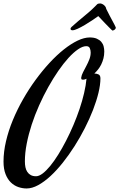

<svg xmlns="http://www.w3.org/2000/svg" viewBox="-45 -965 682 1097"><path d="M550.8 -670.9Q550.8 -649.4 545.9 -630.9Q541 -612.3 533.2 -596.4Q525.4 -580.6 515.1 -567.9Q504.9 -555.2 494.1 -544.9Q507.8 -544.9 518.3 -539.6Q528.8 -534.2 528.8 -517.1Q528.8 -481 517.6 -434.6Q506.3 -388.2 486.6 -337.2Q466.8 -286.1 439.7 -232.9Q412.6 -179.7 380.9 -129.9Q349.1 -80.1 314.2 -36.1Q279.3 7.8 243.7 40.8Q208 73.7 173.1 92.8Q138.2 111.8 106.9 111.8Q83.5 111.8 59.8 103.8Q36.1 95.7 17.3 77.6Q-1.5 59.6 -13.2 30Q-24.9 0.5 -24.9 -42Q-24.9 -97.7 -10.7 -158Q3.4 -218.3 28.3 -278.6Q53.2 -338.9 86.4 -397.2Q119.6 -455.6 158 -508.1Q196.3 -560.5 237.5 -605.2Q278.8 -649.9 319.3 -682.1Q359.9 -714.4 397.9 -732.7Q436 -751 467.8 -751Q492.2 -751 508.3 -743.9Q524.4 -736.8 533.9 -725.6Q543.5 -714.4 547.1 -700Q550.8 -685.5 550.8 -670.9ZM161.1 42Q177.7 42 198.5 26.4Q219.2 10.7 241.7 -16.6Q264.2 -43.9 287.4 -81.1Q310.5 -118.2 332.5 -160.9Q354.5 -203.6 374.3 -250Q394 -296.4 409.7 -342.8Q425.3 -389.2 435.5 -433.1Q445.8 -477.1 449.2 -515.1Q443.8 -512.2 439 -511Q434.1 -509.8 431.2 -509.8Q424.3 -509.8 421.6 -511.2Q418.9 -512.7 418.9 -521Q420.9 -535.6 429.7 -552.7Q438.5 -569.8 448.2 -588.1Q458 -606.4 465.6 -626Q473.1 -645.5 473.1 -665Q473.1 -678.7 468 -689.9Q462.9 -701.2 448.2 -701.2Q427.2 -701.2 401.1 -683.3Q375 -665.5 346.4 -634.3Q317.9 -603 288.3 -560.3Q258.8 -517.6 231 -467.8Q203.1 -418 178.7 -363.3Q154.3 -308.6 136.2 -253.4Q118.2 -198.2 107.7 -144.5Q97.2 -90.8 97.2 -43Q97.2 -24.9 100.3 -9.5Q103.5 5.9 111.1 17.3Q118.7 28.8 130.9 35.4Q143.1 42 161.1 42ZM615.7 -810.1Q615.7 -809.1 616.2 -808.6Q616.7 -808.1 616.7 -807.1Q616.7 -800.8 610.6 -795.9Q604.5 -791 599.6 -791Q598.6 -791 598.9 -790.3Q599.1 -789.6 597.7 -790.3Q596.2 -791 592 -794.9Q587.9 -798.8 578.9 -807.9Q569.8 -816.9 554.9 -832.5Q540 -848.1 516.6 -873Q502.4 -862.8 481.7 -848.9Q460.9 -835 439.5 -822.3Q418 -809.6 398.9 -800.8Q379.9 -792 369.6 -792Q363.8 -792 360.8 -794.4Q357.9 -796.9 357.9 -800.3Q357.9 -805.2 363.8 -811Q383.8 -829.1 400.6 -843.3Q417.5 -857.4 433.3 -870.6Q449.2 -883.8 464.8 -897.2Q480.5 -910.6 498 -928.2Q504.9 -935.1 509.8 -940.2Q514.6 -945.3 526.9 -945.3Q531.2 -945.3 536.9 -943.1Q542.5 -940.9 547.9 -936.8Q553.2 -932.6 557.1 -927Q561 -921.4 562 -914.1Q572.8 -892.1 581.5 -875.7Q590.3 -859.4 596.9 -846.9Q603.5 -834.5 608.2 -825.7Q612.8 -816.9 615.7 -810.1Z"/></svg>

Font: Mervale Script
Style: Regular
Weight: 400
Designer: Astigmatic (AOETI)
Foundry: Astigmatic (AOETI)
Version: Version 1.000